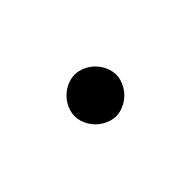

<svg xmlns="http://www.w3.org/2000/svg" viewBox="-31 -711 163 163"><g transform="rotate(-45 50.0 -630.0)"><path d="M25 -630Q25 -624 28.5 -618Q32 -612 38 -608.5Q44 -605 50 -605Q56 -605 62 -608.5Q68 -612 71.5 -618Q75 -624 75 -630Q75 -636 71.5 -642Q68 -648 62 -651.5Q56 -655 50 -655Q44 -655 38 -651.5Q32 -648 28.5 -642Q25 -636 25 -630Z"/></g></svg>

Font: Linefont ExtraLight
Style: Regular
Weight: 250
Monospace: yes
Version: Version 3.002;gftools[0.9.33]